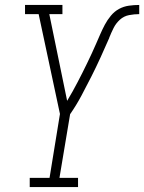

<svg xmlns="http://www.w3.org/2000/svg" viewBox="-20 -755 582 775"><path d="M100 0V-37H180L222 -295L136 -698H81V-735H232V-698H179L251 -348Q262 -366 272.5 -385Q283 -404 293 -423Q303 -442 312.5 -461Q322 -480 331.5 -499.5Q341 -519 350 -538.5Q359 -558 367.5 -577.5Q376 -597 384.5 -616.5Q393 -636 403 -655Q413 -674 427.5 -691.5Q442 -709 460.5 -719Q479 -729 500 -732Q521 -735 542 -735V-698Q522 -698 501 -694Q480 -690 464 -675.5Q448 -661 438.5 -642Q429 -623 421 -603V-602Q404 -563 386 -523.5Q368 -484 348.5 -445.5Q329 -407 308.5 -368.5Q288 -330 263 -294L220 -37H295V0Z"/></svg>

Font: Iosevka Slab XLtObl
Style: Regular
Weight: 200
Italic angle: -9°
Monospace: yes
Designer: Belleve Invis
Foundry: Belleve Invis
Version: Version 11.1.1; ttfautohint (v1.8.3)